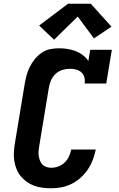

<svg xmlns="http://www.w3.org/2000/svg" viewBox="-20 -1002 640 1030"><path d="M255 8Q231 8 207.5 5Q184 2 162.5 -6Q141 -14 123 -27Q105 -40 91 -57Q77 -74 68.5 -95.5Q60 -117 56.5 -140Q53 -163 54.5 -187Q56 -211 60 -234L112 -549Q116 -572 122 -595.5Q128 -619 139 -641.5Q150 -664 166 -684Q182 -704 203 -718.5Q224 -733 248 -738Q272 -743 296 -743Q319 -743 342 -739.5Q365 -736 385.5 -728Q406 -720 424 -706.5Q442 -693 454 -675L464 -735H580L550 -554H434Q437 -571 432.5 -587.5Q428 -604 416 -614.5Q404 -625 387.5 -629Q371 -633 354 -633Q334 -633 313.5 -626.5Q293 -620 277.5 -605Q262 -590 253.5 -570.5Q245 -551 242 -531L190 -216Q188 -203 187 -190Q186 -177 188 -164Q190 -151 195 -139Q200 -127 208.5 -118.5Q217 -110 229.5 -106Q242 -102 255 -102Q274 -102 293 -109Q312 -116 326.5 -130Q341 -144 349.5 -162Q358 -180 362 -200H494Q488 -172 478 -145Q468 -118 451.5 -93.5Q435 -69 413 -49Q391 -29 365 -16Q339 -3 311 2.5Q283 8 255 8ZM270 -789 190 -865 345 -982H467L578 -859L484 -796L397 -913Z"/></svg>

Font: Iosevka Slab XBdExObl
Style: Regular
Weight: 800
Width: 7
Italic angle: -9°
Monospace: yes
Designer: Belleve Invis
Foundry: Belleve Invis
Version: Version 11.1.0; ttfautohint (v1.8.3)